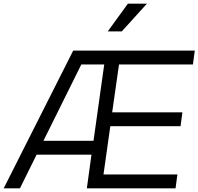

<svg xmlns="http://www.w3.org/2000/svg" viewBox="-47 -1019 1074 1039"><path d="M-27 0H61L151 -182H448L423 0H903L913 -75H513L550 -336H930L940 -411H560L597 -670H997L1007 -745H349ZM188 -257 393 -670H517L459 -257ZM536 -849H612L748 -999H645Z"/></svg>

Font: Mluvka
Style: Italic
Weight: 400
Italic angle: -8°
Designer: Modified by Jiří Krblich, Original typeface by Gumpita Rahayu
Foundry: Gumpita Rahayu & Jiří Krblich
Version: Version 2.000;Glyphs 3.1.1 (3134)